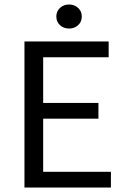

<svg xmlns="http://www.w3.org/2000/svg" viewBox="-20 -842 567 862"><path d="M89.8 0V-655.8H467.8V-585H173.8V-379.9H421.9V-309.1H173.8V-70.8H478V0ZM232.9 -768.1Q232.9 -791 249.3 -806.4Q265.6 -821.8 290 -821.8Q314.5 -821.8 330.8 -806.4Q347.2 -791 347.2 -768.1Q347.2 -744.1 330.8 -729Q314.5 -713.9 290 -713.9Q265.6 -713.9 249.3 -729Q232.9 -744.1 232.9 -768.1Z"/></svg>

Font: Source Sans Pro
Style: Regular
Weight: 400
Designer: Paul D. Hunt
Foundry: Adobe Systems Incorporated
Version: Version 3.006;hotconv 1.0.111;makeotfexe 2.5.65597